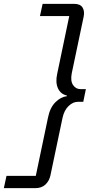

<svg xmlns="http://www.w3.org/2000/svg" viewBox="-73 -813 483 1000"><path d="M312 -793Q344.9 -793 356.8 -774Q368.7 -755 362.7 -726.3L300.7 -431.3Q293 -391.7 307.4 -370.3Q321.9 -348.9 345.6 -348.9H374.3L360.7 -282.7H332.3Q307.3 -282.7 284.3 -260.9Q261.3 -239 252.6 -199L189.7 100.3Q183.7 129 163.8 148Q143.9 167 110.3 167H-53L-39.1 103H113.4L177.1 -201Q187.3 -252.4 215.6 -280.5Q244 -308.6 275 -311.9L275.3 -315.6Q242.9 -322.4 228.9 -353.1Q214.9 -383.7 224.9 -428.6L287.7 -729.3H135.1L149 -793Z"/></svg>

Font: Mona Sans
Style: Italic
Weight: 200
Italic angle: -11.6951°
Designer: Deni Anggara
Foundry: GitHub
Version: Version 2.000